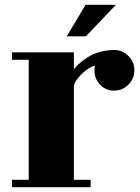

<svg xmlns="http://www.w3.org/2000/svg" viewBox="-20 -722 585 803"><path d="M375 -428Q375 -433 375.5 -438Q376 -443 377 -448Q361 -443 346.5 -433Q332 -423 320 -411Q308 -399 299.5 -386.5Q291 -374 289 -365V30H359V61H30V30H100V-472H30V-503H289V-433Q322 -471 362.5 -491.5Q403 -512 457 -513Q492 -513 517 -488Q542 -463 542 -428Q542 -393 517 -368Q492 -343 457 -343Q422 -343 398.5 -368Q375 -393 375 -428ZM339 -570H259L338 -702H465Z"/></svg>

Font: Cafe24 ClassicType
Style: Regular
Weight: 400
Designer: Cafe24 thkim, hmlim, mnelim & 4IR
Foundry: Cafe24
Version: Version 1.000